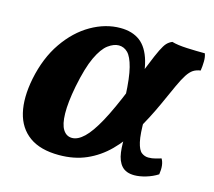

<svg xmlns="http://www.w3.org/2000/svg" viewBox="-76 -559 734 659"><g transform="rotate(15 291.0 -229.0)"><path d="M183.8 9Q117.5 9 78.4 -19.2Q39.3 -47.4 27.2 -98.8Q15.1 -150.1 29 -220.3Q45 -298.5 83.1 -353.4Q121.1 -408.4 172 -437.7Q223 -467 275.9 -467Q318.2 -467 345.7 -446.4Q373.1 -425.7 386.1 -380.4Q399.1 -335 396.5 -258.6L352.5 -246.6Q349.6 -310.6 340.6 -345.6Q331.6 -380.6 317.9 -394.3Q304.2 -407.9 285.9 -407.9Q268.1 -407.9 248.2 -393.3Q228.3 -378.6 210.4 -340.8Q192.5 -302.9 178.5 -232.6Q167.1 -173.5 167.8 -134.8Q168.5 -96.1 180.2 -77.8Q191.9 -59.4 212 -59.4Q232.6 -59.4 254.6 -80.4Q276.7 -101.4 302.4 -148.3Q328 -195.2 359.9 -274.1Q385.1 -334.4 399.7 -370.8Q414.2 -407.3 423.7 -426.5Q433.2 -445.8 440.9 -454.1Q448.7 -462.4 459.8 -467Q480.1 -461 513.9 -459.5Q547.8 -458 577.5 -458Q582.1 -446.3 581.8 -429.9Q581.6 -413.4 579.1 -397.2Q564.1 -395.2 553.4 -388.3Q542.7 -381.3 532.5 -365.7Q522.3 -350.1 509.7 -322.5Q497.1 -295 477.9 -252.2Q451.3 -193.7 422.3 -145.7Q393.2 -97.8 358.7 -63.3Q324.1 -28.8 281 -9.9Q238 9 183.8 9ZM451.6 9Q422 9 406.7 -7.8Q391.5 -24.5 387.5 -55Q383.4 -85.4 386.8 -125.6L435.3 -188.4Q434.8 -132.7 441.1 -105.6Q447.4 -78.5 458.4 -70.4Q469.4 -62.2 482.4 -62.2Q495.9 -62.2 507.5 -65.5Q519 -68.7 527.5 -71.1Q539.5 -51.5 533.9 -16.3Q515.2 -4.4 492.7 2.3Q470.1 9 451.6 9Z"/></g></svg>

Font: Vollkorn
Style: Italic
Weight: 400
Italic angle: -11°
Designer: Friedrich Althausen
Foundry: Friedrich Althausen
Version: Version 5.001